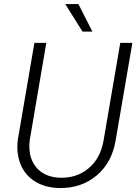

<svg xmlns="http://www.w3.org/2000/svg" viewBox="-20 -924 683 954"><path d="M60.1 0ZM637.7 -710.9 555.2 -230Q537.6 -117.7 460.9 -52.7Q384.3 12.2 274.4 10.3Q205.6 8.8 155.5 -21.5Q105.5 -51.8 82.8 -106.4Q60.1 -161.1 68.4 -229L150.9 -710.9H210L127.9 -228.5Q117.7 -146 158.2 -95Q198.7 -43.9 277.3 -41Q359.4 -38.1 418.5 -86.4Q477.5 -134.8 493.7 -220.7L577.6 -710.9ZM439 -767.1H390.1L304.2 -903.8H369.6Z"/></svg>

Font: Roboto Light
Style: Italic
Weight: 300
Italic angle: -12°
Designer: Google
Version: Version 2.134; 2016; ttfautohint (v1.6)